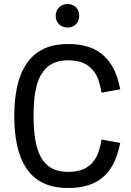

<svg xmlns="http://www.w3.org/2000/svg" viewBox="-20 -928 653 955"><path d="M316 -791C350 -791 374 -815 374 -850C374 -883 351 -908 316 -908C282 -908 257 -883 257 -850C257 -815 282 -791 316 -791ZM319 7C427 7 497 -30 540 -106C557 -135 569 -174 578 -217L485 -234C481 -206 471 -172 463 -154C436 -100 391 -73 319 -73C257 -73 212 -95 183 -147C160 -190 147 -253 147 -351C147 -446 158 -510 183 -554C212 -606 256 -628 319 -628C391 -628 436 -601 463 -547C472 -528 480 -496 485 -467L578 -484C570 -527 556 -569 540 -595C497 -671 427 -709 319 -709C219 -709 151 -673 108 -605C70 -547 51 -460 51 -351C51 -241 70 -154 108 -96C151 -28 219 7 319 7Z"/></svg>

Font: Arthouse Owned Medium
Style: Regular
Weight: 500
Designer: Jeremy Tribby
Foundry: Tribby Type
Version: Version 1.000;PS 001.000;hotconv 1.0.88;makeotf.lib2.5.64775